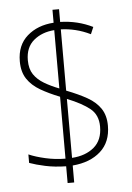

<svg xmlns="http://www.w3.org/2000/svg" viewBox="-56 -801 621 902"><g transform="rotate(-5 254.0 -350.5)"><path d="M226 -21Q172 -22 128 -31.5Q84 -41 54 -52V-92Q86 -78 132.5 -67.5Q179 -57 226 -57V-349Q175 -369 135.5 -392Q96 -415 74 -448Q52 -481 52 -531Q52 -607 101 -650Q150 -693 226 -698V-759H257V-699Q339 -697 410 -662L396 -629Q361 -646 326 -654.5Q291 -663 257 -664V-375Q314 -353 354.5 -330Q395 -307 416.5 -274.5Q438 -242 438 -194Q438 -117 389 -73Q340 -29 257 -22V58H226ZM226 -663Q168 -659 129 -626.5Q90 -594 90 -533Q90 -492 107.5 -466Q125 -440 156 -421.5Q187 -403 226 -388ZM257 -58Q321 -62 361 -95.5Q401 -129 401 -193Q401 -248 364 -278Q327 -308 257 -336Z"/></g></svg>

Font: Noto Sans Khmer UI SemiCondensed ExtraLight
Style: Regular
Weight: 200
Width: 4
Designer: Danh Hong and the Monotype Design Team
Foundry: Monotype Imaging Inc.
Version: Version 2.002; ttfautohint (v1.8.4.7-5d5b)